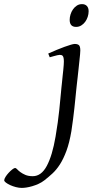

<svg xmlns="http://www.w3.org/2000/svg" viewBox="-208 -671 473 935"><path d="M223.6 -616.2Q223.6 -602.5 219.2 -589.1Q214.8 -575.7 206.8 -564.7Q198.7 -553.7 187.5 -546.9Q176.3 -540 162.6 -540Q131.3 -540 131.3 -574.2Q131.3 -587.4 135.5 -600.8Q139.6 -614.3 147.5 -625.5Q155.3 -636.7 166.3 -643.8Q177.2 -650.9 191.4 -650.9Q206.5 -650.9 215.1 -641.8Q223.6 -632.8 223.6 -616.2ZM183.1 -424.8Q183.1 -419.4 181.9 -406Q180.7 -392.6 178.7 -374.5Q176.8 -356.4 174.6 -335.7Q172.4 -314.9 170.2 -295.2Q168 -275.4 166 -258.3Q164.1 -241.2 163.1 -231Q161.1 -213.9 159.2 -192.1Q157.2 -170.4 154.3 -145Q151.4 -119.6 147.9 -91.1Q144.5 -62.5 139.6 -32.2Q129.9 24.9 115.5 63.7Q101.1 102.5 84 129.2Q66.9 155.8 47.6 173.6Q28.3 191.4 8.3 207Q-4.9 217.3 -20.5 224.4Q-36.1 231.4 -51.3 235.8Q-66.4 240.2 -79.6 242.2Q-92.8 244.1 -101.6 244.1Q-115.2 244.1 -130.4 240.2Q-145.5 236.3 -158.2 230.5Q-170.9 224.6 -179.2 218.3Q-187.5 211.9 -187.5 207Q-187.5 200.7 -181.2 190.4Q-174.8 180.2 -166 170.7Q-157.2 161.1 -148.2 154.1Q-139.2 147 -134.3 147Q-130.4 147 -124.5 153.3Q-118.7 159.7 -108.9 167Q-99.1 174.3 -84.5 180.7Q-69.8 187 -48.3 187Q-6.8 187 20 136.7Q46.9 86.4 62.5 -5.4Q68.8 -41.5 73.2 -74.2Q77.6 -106.9 80.6 -134.8Q83.5 -162.6 85.4 -184.3Q87.4 -206.1 88.9 -220.2Q89.4 -228 90.8 -241Q92.3 -253.9 93.8 -268.8Q95.2 -283.7 96.9 -299.6Q98.6 -315.4 100.1 -329.6Q101.6 -343.8 102.3 -354.7Q103 -365.7 103 -371.1Q103 -382.3 101.6 -388.9Q100.1 -395.5 97.4 -398.7Q94.7 -401.9 91.1 -402.8Q87.4 -403.8 83 -403.8Q78.6 -403.8 70.6 -401.9Q62.5 -399.9 54.4 -397.7Q46.4 -395.5 40.3 -393.8Q34.2 -392.1 34.2 -392.1L26.9 -410.2Q47.4 -419.4 67.9 -428Q88.4 -436.5 106 -442.9Q123.5 -449.2 136.7 -453.1Q149.9 -457 155.8 -457Q169.4 -457 176.3 -451.2Q183.1 -445.3 183.1 -424.8Z"/></svg>

Font: Gentium
Style: Italic
Weight: 400
Italic angle: -7°
Designer: J. Victor Gaultney
Version: Version 1.02; 2005; OFL release